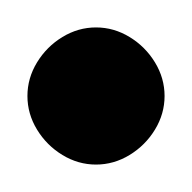

<svg xmlns="http://www.w3.org/2000/svg" viewBox="-20 -440 140 140"><path d="M0 -370Q0 -357 7 -345.5Q14 -334 25.5 -327Q37 -320 50 -320Q63 -320 74.5 -327Q86 -334 93 -345.5Q100 -357 100 -370Q100 -383 93 -394.5Q86 -406 74.5 -413Q63 -420 50 -420Q37 -420 25.5 -413Q14 -406 7 -394.5Q0 -383 0 -370Z"/></svg>

Font: Linefont
Style: Regular
Weight: 400
Monospace: yes
Version: Version 3.002;gftools[0.9.33]